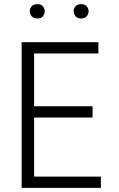

<svg xmlns="http://www.w3.org/2000/svg" viewBox="-20 -903 570 923"><path d="M84 -700H453V-646H144V-392H425V-338H144V-54H465V0H84ZM123 -849Q123 -862 132 -872.5Q141 -883 160 -883Q178 -883 186.5 -872.5Q195 -862 195 -849Q195 -836 186.5 -825Q178 -814 160 -814Q148 -814 139.5 -819Q131 -824 127 -832.5Q123 -841 123 -849ZM334 -849Q334 -862 343 -872.5Q352 -883 370 -883Q388 -883 397 -872.5Q406 -862 406 -849Q406 -836 397 -825Q388 -814 370 -814Q358 -814 350 -819Q342 -824 338 -832.5Q334 -841 334 -849Z"/></svg>

Font: Moderustic Light
Style: Regular
Weight: 300
Designer: Tural Alisoy
Foundry: TAFT Foundry
Version: Version 2.120